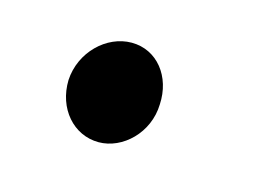

<svg xmlns="http://www.w3.org/2000/svg" viewBox="-37 -162 306 231"><g transform="rotate(15 116.0 -47.0)"><path d="M105 -109.9C73.7 -109.9 44.9 -82 43 -46.9C42 -11.2 65.9 16.1 97.2 16.1C127 16.1 155.8 -11.2 156.7 -46.9C158.7 -82 136.7 -109.9 105 -109.9Z"/></g></svg>

Font: Lora Italic
Style: Regular
Weight: 400
Italic angle: -3°
Designer: Olga Karpushina, Alexei Vanyashin
Foundry: Cyreal
Version: Version 1.011;PS 001.011;hotconv 1.0.70;makeotf.lib2.5.58329